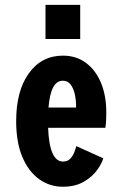

<svg xmlns="http://www.w3.org/2000/svg" viewBox="-20 -734 490 766"><path d="M230 11Q178 11 135.8 -19.5Q93.5 -50 69 -108.2Q44.5 -166.5 44.5 -250.5Q44.5 -371.5 95.2 -441.8Q146 -512 231 -512Q284.5 -512 323.2 -483Q362 -454 383 -403.2Q404 -352.5 404 -287Q404 -260.5 402.8 -246Q401.5 -231.5 400.5 -224H172Q177 -89.5 231.5 -89.5Q249.5 -89.5 260.2 -100.8Q271 -112 276.5 -126.8Q282 -141.5 284.5 -151L392 -102.5Q386.5 -82 367.2 -55.2Q348 -28.5 314 -8.8Q280 11 230 11ZM230.5 -412Q182 -412 173.5 -305H283.5V-311Q283.5 -334.5 278.5 -357.8Q273.5 -381 262 -396.5Q250.5 -412 230.5 -412ZM161.5 -714.5H300V-578.5H161.5Z"/></svg>

Font: Trispace Condensed SemiBold
Style: Regular
Weight: 600
Width: 3
Designer: Tyler Finck
Foundry: Etcetera Type Company
Version: Version 1.210; ttfautohint (v1.8.3)